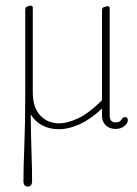

<svg xmlns="http://www.w3.org/2000/svg" viewBox="-20 -452 492 688"><path d="M70.5 -117.5V-416Q70.5 -427.5 78 -428.5L88.5 -432Q89 -432 89.8 -431.8Q90.5 -431.5 91 -431.5Q97.5 -431.5 97.5 -423.5V-121.5Q97.5 -67 124 -38.5Q150.5 -10 193 -10Q219.5 -10 256.8 -26.5Q294 -43 338 -85.5L345.5 -93V-414.5Q345.5 -425 353.5 -427L364 -430Q364.5 -429.5 366 -429.5Q373 -429.5 373 -422V-38.5Q373 -13.5 393.5 -13.5Q409.5 -13.5 415 -23Q420.5 -32.5 428 -32.5Q438 -32.5 438 -21Q438 -10 425.2 0Q412.5 10 394 10Q372.5 10 359 -3Q345.5 -16 345.5 -37.5V-63Q305 -25 265.8 -7Q226.5 11 192 11Q123.5 11 90 -42Q91 37 93 97Q95 157 95 196Q95 216.5 79.5 216.5Q64 216.5 64 196.5Q64 148 67.2 69.5Q70.5 -9 70.5 -117.5Z"/></svg>

Font: Fraunces 144pt SuperSoft Thin
Style: Regular
Weight: 100
Version: Version 1.000;[0bf87f6ff]